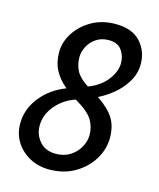

<svg xmlns="http://www.w3.org/2000/svg" viewBox="-108 -777 716 864"><g transform="rotate(15 250.0 -345.0)"><path d="M24 -157Q24 -224 68.5 -280Q113 -336 184 -363Q147 -394 128.5 -429.5Q110 -465 110 -512Q110 -559 137.5 -602Q165 -645 213 -672.5Q261 -700 324 -700Q401 -700 440 -657.5Q479 -615 479 -554Q479 -511 456.5 -473Q434 -435 400 -407Q366 -379 331 -362Q386 -325 408.5 -288Q431 -251 431 -198Q431 -146 402.5 -98.5Q374 -51 322.5 -20.5Q271 10 202 10Q153 10 112.5 -11.5Q72 -33 48 -70.5Q24 -108 24 -157ZM204 -514Q204 -480 218.5 -451.5Q233 -423 275 -396Q331 -417 361.5 -457Q392 -497 392 -535Q392 -570 373 -596Q354 -622 313 -622Q279 -622 254.5 -605.5Q230 -589 217 -564Q204 -539 204 -514ZM111 -170Q111 -128 138 -97Q165 -66 213 -66Q252 -66 280 -84Q308 -102 323.5 -130Q339 -158 339 -187Q339 -225 319.5 -257Q300 -289 238 -325Q183 -307 147 -264Q111 -221 111 -170Z"/></g></svg>

Font: Radio Canada Condensed
Style: Italic
Weight: 400
Width: 3
Italic angle: -12°
Designer: Charles Daoud, Etienne Aubert Bonn, Alexandre Saumier Demers, Jacques Le Bailly
Foundry: Radio-Canada
Version: Version 2.104; ttfautohint (v1.8.4.7-5d5b);gftools[0.9.28.de